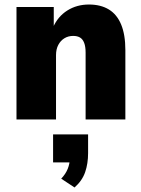

<svg xmlns="http://www.w3.org/2000/svg" viewBox="-20 -529 626 850"><path d="M53 0V-498H218V-408H215Q236 -456 278 -482.5Q320 -509 374 -509Q426 -509 462 -487Q498 -465 516.5 -420Q535 -375 535 -307V0H359V-296Q359 -323 352.5 -339.5Q346 -356 334 -363Q322 -370 304 -370Q282 -370 265 -359.5Q248 -349 238 -330Q228 -311 228 -285V0ZM310 301 251 262Q271 241 280 218Q289 195 289 173L322 190H215V66H370V149Q370 195 357 233Q344 271 310 301Z"/></svg>

Font: Nunito Sans 10pt SemiCondensed Black
Style: Regular
Weight: 900
Width: 4
Designer: Vernon Adams
Foundry: Vernon Adams
Version: Version 3.101;gftools[0.9.27]